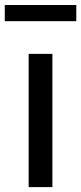

<svg xmlns="http://www.w3.org/2000/svg" viewBox="-58 -764 332 784"><path d="M59 0V-544H156V0ZM-38.5 -677.5V-743.5H253.5V-677.5Z"/></svg>

Font: Encode Sans Cnd Md
Style: Regular
Weight: 500
Width: 3
Designer: Multiple Designers
Foundry: Impallari Type
Version: Version 3.002; ttfautohint (v1.8.3) -l 8 -r 50 -G 200 -x 14 